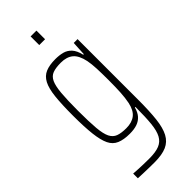

<svg xmlns="http://www.w3.org/2000/svg" viewBox="-282 -723 957 957"><g transform="rotate(-45 196.5 -244.5)"><path d="M168 196Q149 196 129 195.5Q109 195 90.5 194.5Q72 194 54 193V160Q69 161 86.5 162Q104 163 124.5 163.5Q145 164 165 164Q209 164 235 153.5Q261 143 274.5 118Q288 93 292.5 49Q297 5 297 -62V-67H293Q286 -40 271.5 -23.5Q257 -7 235.5 0.5Q214 8 183 8Q141 8 113.5 -3.5Q86 -15 72 -44Q58 -73 52 -124.5Q46 -176 46 -255Q46 -335 51.5 -386.5Q57 -438 72 -466.5Q87 -495 114 -506.5Q141 -518 183 -518Q211 -518 233.5 -512Q256 -506 272.5 -488Q289 -470 297 -435H301L305 -510H332V-82Q332 -3 326 50.5Q320 104 303 136Q286 168 254 182Q222 196 168 196ZM190 -24Q230 -24 254 -43Q278 -62 287 -105Q293 -135 295 -171Q297 -207 297 -255Q297 -304 295.5 -338Q294 -372 289 -398Q279 -446 255 -466Q231 -486 190 -486Q154 -486 132.5 -478Q111 -470 100 -446.5Q89 -423 85 -377Q81 -331 81 -255Q81 -178 85 -132Q89 -86 100.5 -63Q112 -40 133.5 -32Q155 -24 190 -24ZM176 -624V-685H217V-624Z"/></g></svg>

Font: Saira ExtraCondensed Thin
Style: Regular
Weight: 250
Width: 2
Designer: Hector Gatti with collaboration of the Omnibus-Type team
Foundry: Omnibus-Type
Version: Version 1.101